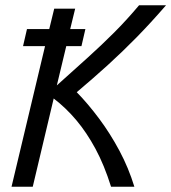

<svg xmlns="http://www.w3.org/2000/svg" viewBox="-20 -713 654 733"><path d="M24 0 152 -537H68L83 -602H168L187 -680H267L248 -602H306L291 -537H233L197 -387Q264 -447 316.5 -494.5Q369 -542 416 -589Q463 -636 511 -693H614Q555 -625 501 -570Q447 -515 392 -465Q337 -415 273 -361Q316 -317 358.5 -260Q401 -203 436 -137.5Q471 -72 493 0H404Q378 -83 344.5 -145Q311 -207 271.5 -254Q232 -301 185 -337L105 0Z"/></svg>

Font: Ubuntu Sans Mono
Style: Italic
Weight: 400
Italic angle: -13.5°
Monospace: yes
Designer: Dalton Maag Ltd
Foundry: Dalton Maag Ltd
Version: Version 1.006